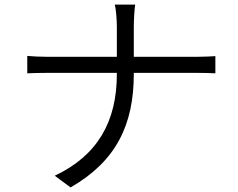

<svg xmlns="http://www.w3.org/2000/svg" viewBox="-20 -784 1040 838"><path d="M564 -536V-668C564 -697 567 -746 570 -764H481C486 -746 490 -698 490 -668V-536H189C154 -536 118 -538 99 -540V-464C118 -465 154 -466 191 -466H490V-461C490 -252 405 -105 219 -17L288 34C487 -80 564 -240 564 -461V-466H836C866 -466 906 -465 920 -464V-539C906 -538 869 -536 837 -536Z"/></svg>

Font: Noto Sans Japanese DemiLight
Style: Regular
Weight: 350
Designer: Ryoko NISHIZUKA (kana & ideographs); Paul D. Hunt (Latin, Greek & Cyrillic); Wenlong ZHANG (bopomofo); Sandoll Communica
Foundry: Adobe Systems Incorporated
Version: Version 1.000;PS 1;hotconv 1.0.78;makeotf.lib2.5.61930